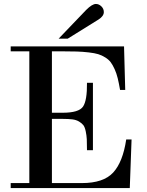

<svg xmlns="http://www.w3.org/2000/svg" viewBox="-20 -949 744 969"><path d="M128 -25V-690H34V-715H606L612 -495H586Q580 -530 574 -554.5Q568 -579 558.5 -600Q549 -621 539 -634.5Q529 -648 511.5 -659Q494 -670 476 -675.5Q458 -681 428 -684.5Q398 -688 367 -689Q336 -690 290 -690H242V-380H296Q378 -380 399 -411Q420 -442 419 -531H449V-191H419Q419 -227 418 -246.5Q417 -266 412.5 -287Q408 -308 400.5 -317.5Q393 -327 379 -335.5Q365 -344 345.5 -346.5Q326 -349 296 -349H242V-25H393Q502 -25 551 -78Q600 -131 617 -245H644L635 0H34V-25ZM322 -754H276L415 -899Q445 -929 464 -929Q479 -929 491.5 -917Q504 -905 504 -888Q504 -868 478 -851Z"/></svg>

Font: Justus
Style: Versalitas
Weight: 400
Version: Version 001.001